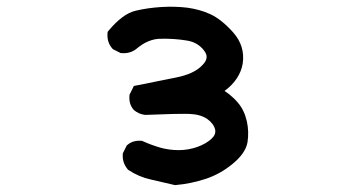

<svg xmlns="http://www.w3.org/2000/svg" viewBox="-20 -526 1040 564"><path d="M493.2 17.6Q458 9.8 423.8 1.5Q387.7 -6.3 356.9 -26.9L355.5 -27.8L355 -28.8Q338.4 -48.8 340.8 -74.2V-76.2L341.8 -77.6L351.6 -97.2L352.5 -99.1L354 -100.1Q370.6 -114.7 396.5 -112.3H397.9L399.4 -111.3Q424.3 -100.1 450.7 -92.3Q477.1 -85 504.9 -85Q532.7 -85 559.1 -94.2Q585.4 -103.5 601.6 -118.7Q615.2 -131.3 611.8 -146Q607.4 -163.1 588.4 -176.8Q567.9 -190.4 535.6 -191.4Q500.5 -192.4 407.7 -188.5H406.7H406.2Q397 -189.5 388.7 -193.1Q380.4 -196.8 373.5 -202.6L373 -203.1L372.6 -203.6Q357.9 -220.2 360.4 -246.1V-248L361.3 -249.5L371.1 -269L373 -273.4L377.9 -274.4L495.1 -297.9Q550.8 -308.6 574.7 -335Q580.6 -340.8 583.5 -346.2Q586.4 -351.6 586.9 -356.9Q587.4 -362.3 585.4 -367.2Q583.5 -372.1 579.1 -377.9Q569.8 -390.1 556.9 -397.5Q543.9 -404.8 526.9 -407.2Q490.7 -413.1 451.2 -412.1Q442.4 -412.1 433.3 -410.2Q424.3 -408.2 415.5 -404.5Q406.7 -400.9 397.9 -395.3Q389.2 -389.6 380.4 -382.3L379.9 -381.8Q361.3 -367.7 335.9 -370.1H334L332.5 -371.1L313 -380.9L311.5 -381.8L310.1 -383.3Q293.5 -401.9 295.9 -429.7L296.4 -432.6L298.3 -435.1Q319.3 -460.4 339.4 -475.3Q359.4 -490.2 378.9 -494.6Q413.6 -502.9 454.1 -505.4Q494.6 -507.8 530.3 -503.4Q547.9 -501 564.9 -496.3Q582 -491.7 597.7 -484.4Q629.9 -469.7 664.6 -431.2Q700.7 -390.6 692.9 -338.9Q689 -315.9 675.5 -295.7Q662.1 -275.4 639.6 -258.8Q647.9 -253.4 654.8 -247.8Q661.6 -242.2 667.5 -236.6Q673.3 -231 678.2 -225.1Q688 -213.9 694.6 -200.2Q701.2 -186.5 705.1 -169.9Q711.9 -138.2 707 -107.9Q701.2 -75.7 663.6 -44.9Q627 -14.6 584 -0.5Q563 6.3 541 11Q519 15.6 496.1 17.6H494.6Z"/></svg>

Font: NaikaiFont
Style: Bold
Weight: 700
Version: Version 1.89